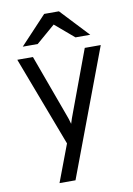

<svg xmlns="http://www.w3.org/2000/svg" viewBox="-100 -794 729 1051"><g transform="rotate(-10 265.0 -268.5)"><path d="M368.2 -576.2Q341.8 -598.6 262.7 -666Q236.3 -643.6 158.2 -576.2Q137.7 -576.2 75.2 -576.2Q111.3 -615.2 221.7 -732.4Q242.2 -732.4 303.7 -732.4Q340.8 -693.4 450.2 -576.2Q429.7 -576.2 368.2 -576.2ZM143.6 194.3Q163.1 142.6 221.7 -12.7Q174.8 -137.7 33.2 -510.7Q54.7 -510.7 120.1 -510.7Q151.4 -423.8 247.1 -163.1Q253.9 -146.5 262.7 -114.3Q272.5 -146.5 279.3 -163.1Q322.3 -279.3 408.2 -510.7Q430.7 -510.7 497.1 -510.7Q430.7 -335 232.4 194.3Q210 194.3 143.6 194.3Z"/></g></svg>

Font: Overpass
Style: Regular
Weight: 400
Designer: Delve Withrington, Thomas Jockin
Version: Version 3.000;DELV;Overpass; ttfautohint (v1.5)